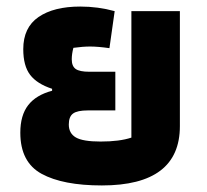

<svg xmlns="http://www.w3.org/2000/svg" viewBox="-20 -550 633 586"><path d="M42 -145Q42 -198 66 -229Q90 -260 139 -273V-279Q93 -294 72 -321.5Q51 -349 51 -400Q51 -466 97.5 -498Q144 -530 225 -530Q279 -530 330 -516L314 -403Q279 -408 255 -408Q233 -408 204 -404Q199 -385 199 -369Q199 -348 211 -339.5Q223 -331 253 -331H332V-213H248Q216 -213 203 -203.5Q190 -194 190 -170Q190 -143 211.5 -130.5Q233 -118 287 -118Q345 -118 381 -130V-516H529V-165Q529 16 291 16Q172 16 107 -19.5Q42 -55 42 -145Z"/></svg>

Font: Athiti
Style: Bold
Weight: 700
Designer: CadsonDemak Team
Foundry: CadsonDemak
Version: Version 1.033